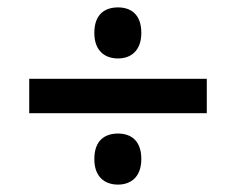

<svg xmlns="http://www.w3.org/2000/svg" viewBox="-20 -612 612 519"><path d="M299 -454C333 -454 362 -474 362 -523C362 -574 333 -592 299 -592C264 -592 235 -574 235 -523C235 -474 264 -454 299 -454ZM59 -306H539V-399H59ZM299 -113C333 -113 362 -133 362 -182C362 -233 333 -251 299 -251C264 -251 235 -233 235 -182C235 -133 264 -113 299 -113Z"/></svg>

Font: Noto Sans SemiBold
Style: Italic
Weight: 600
Italic angle: -12°
Designer: Monotype Design Team
Foundry: Monotype Imaging Inc.
Version: Version 2.013